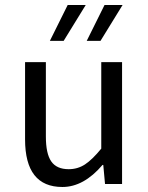

<svg xmlns="http://www.w3.org/2000/svg" viewBox="-20 -734 589 766"><path d="M80 -178V-486H163V-189Q163 -121 184.5 -90Q206 -59 254 -59Q290 -59 319 -78Q348 -97 384 -141V-486H467V0H399L392 -76H389Q314 12 229 12Q80 12 80 -178ZM179 -571 250 -714H322L234 -571ZM326 -571 397 -714H469L381 -571Z"/></svg>

Font: RibengUni
Style: Regular
Weight: 400
Designer: (1) Dr. Andrew Glass (Senior Program Manager at Microsoft Corporation)
(2) Bivuti Chakma (Chakma Font Designer & Keyboar
Foundry: Bivuti Chakma
Version: Version 2.2022; Updated on: 03 June 2022; Friday